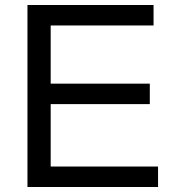

<svg xmlns="http://www.w3.org/2000/svg" viewBox="-20 -749 707 769"><path d="M183 -332V-82H613V0H90V-729H595V-647H183V-414H580V-332Z"/></svg>

Font: Ekushey Bangla
Style: Regular
Weight: 400
Designer: Al Mamun Sumon
Foundry: Al Mamun Sumon
Version: Version 1.0